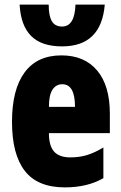

<svg xmlns="http://www.w3.org/2000/svg" viewBox="-20 -802 523 832"><path d="M456 -310V-225H192Q192 -170 214.5 -145Q237 -120 285 -120Q324 -120 357 -130Q390 -140 428 -163V-30Q359 10 261 10Q143 10 87.5 -61.5Q32 -133 32 -274Q32 -414 86.5 -488Q141 -562 246 -562Q346 -562 401 -496.5Q456 -431 456 -310ZM192 -339H305Q305 -437 250 -437Q223 -437 207.5 -413.5Q192 -390 192 -339ZM249 -601Q160 -601 115 -646Q70 -691 65 -782H191Q191 -734 204.5 -710.5Q218 -687 249 -687Q304 -687 307 -782H434Q419 -601 249 -601Z"/></svg>

Font: Noto Sans UI CondBlack
Style: Regular
Weight: 900
Width: 3
Designer: Monotype Design Team
Foundry: Monotype Imaging Inc.
Version: Version 1.001